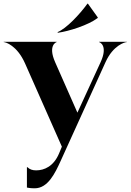

<svg xmlns="http://www.w3.org/2000/svg" viewBox="-82 -812 706 1038"><path d="M462 -476 336.5 -203 216 -476C175.5 -568 223 -584.5 224.5 -584.5V-586H-62V-584.5C-52.5 -584.5 10 -567 53.5 -469L252.5 -19L237.5 17C208.5 87 157.5 109 113.5 109C93.5 109 78.5 104 66.5 92H63.5V202C69.5 203 81.5 206 105.5 206C176.5 206 215 126 245.5 59L488.5 -476C530 -568 594 -584.5 603.5 -584.5V-586H453.5V-584.5C455.5 -584.5 504 -567.5 462 -476ZM390.5 -792C349.5 -735 276.5 -657 228.5 -638L231.5 -635C290.5 -643 395.5 -676 446.5 -715V-718L393.5 -792Z"/></svg>

Font: Beautique Display Medium
Style: Bold
Weight: 900
Designer: Nhat-Quang Ngo
Version: Version 1.100;Glyphs 3.2.3 (3260)